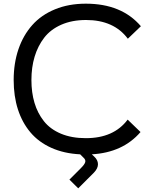

<svg xmlns="http://www.w3.org/2000/svg" viewBox="-20 -840 825 1056"><path d="M754.9 -695.8 683.1 -627Q606.4 -730 453.1 -730Q376 -730 317.1 -704.1Q258.3 -678.2 223.1 -632.6Q188 -586.9 170.4 -528.3Q152.8 -469.7 152.8 -399.9Q152.8 -331.1 169.7 -274.4Q186.5 -217.8 221.4 -173.6Q256.3 -129.4 315.2 -104.7Q374 -80.1 452.1 -80.1Q606 -80.1 682.1 -182.1L752.9 -113.8Q655.8 -1 484.9 8.8L498 21Q518.6 40 518.8 63Q519 85.9 497.1 108.9L410.2 195.8L361.8 147.9L423.8 85.9Q446.3 63.5 449 50.8Q451.7 38.1 439 26.9L420.9 8.8Q332 4.4 262.5 -26.9Q192.9 -58.1 147.5 -111.8Q102.1 -165.5 78.6 -238.3Q55.2 -311 55.2 -399.9Q55.2 -492.2 81.5 -569.3Q107.9 -646.5 157.5 -702.1Q207 -757.8 282.5 -788.8Q357.9 -819.8 452.1 -819.8Q648.9 -819.8 754.9 -695.8Z"/></svg>

Font: Sinkin Sans 400 Regular
Style: Regular
Weight: 400
Designer: Keith Bates
Foundry: K-Type
Version: Sinkin Sans (version 1.0)  by Keith Bates   •   © 2014   www